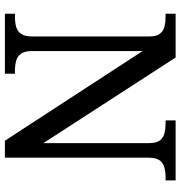

<svg xmlns="http://www.w3.org/2000/svg" viewBox="4 -758 754 803"><g transform="rotate(90 381.5 -357.0)"><path d="M38 0V-42H51Q74 -42 92.5 -47Q111 -52 122 -67.5Q133 -83 133 -114V-604Q133 -634 121.5 -648.5Q110 -663 91.5 -667.5Q73 -672 51 -672H38V-714H221L579 -161V-604Q579 -634 567.5 -648.5Q556 -663 537.5 -667.5Q519 -672 497 -672H484V-714H735V-672H722Q700 -672 681 -667Q662 -662 651 -647Q640 -632 640 -600V0H569L194 -576V-114Q194 -83 205 -67.5Q216 -52 235 -47Q254 -42 276 -42H289V0Z"/></g></svg>

Font: Noto Serif Sinhala
Style: Regular
Weight: 400
Designer: Jelle Bosma - Monotype Design Team
Foundry: Monotype Imaging Inc.
Version: Version 2.006